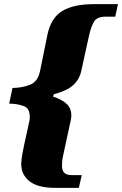

<svg xmlns="http://www.w3.org/2000/svg" viewBox="-20 -780 587 923"><path d="M243 123Q162 123 122 91.5Q82 60 82 8Q82 0 84 -17Q86 -34 96 -83L121 -197Q123 -203 123 -209.5Q123 -216 123 -220Q123 -259 94.5 -270Q66 -281 24 -282L40 -357Q90 -358 126.5 -373.5Q163 -389 173 -441L208 -613Q225 -694 279 -727Q333 -760 430 -760H547L534 -700H488Q447 -700 432.5 -676.5Q418 -653 408 -609L371 -440Q362 -398 331.5 -370.5Q301 -343 239 -327L235 -316Q281 -300 302 -279Q323 -258 323 -226Q323 -215 320 -201L283 -30Q280 -17 279 -5.5Q278 6 278 17Q278 39 289 50.5Q300 62 328 62H373L359 123Z"/></svg>

Font: Noto Serif Tamil Black
Style: Italic
Weight: 900
Italic angle: -12°
Designer: Indian Type Foundry, Tom Grace, and the Monotype Design Team
Foundry: Monotype Imaging Inc.
Version: Version 2.003; ttfautohint (v1.8.4.7-5d5b)